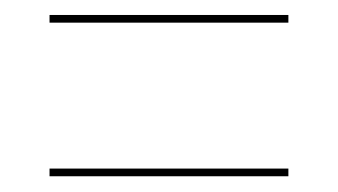

<svg xmlns="http://www.w3.org/2000/svg" viewBox="-20 -406 440 250"><path d="M44.5 -376.5V-386.5H355.5V-376.5ZM44.5 -176.5V-186.5H355.5V-176.5Z"/></svg>

Font: Imbue 100pt Thin
Style: Regular
Weight: 100
Designer: Tyler Finck
Foundry: Etcetera Type Company
Version: Version 1.102; ttfautohint (v1.8.3)